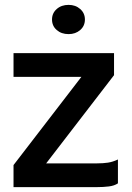

<svg xmlns="http://www.w3.org/2000/svg" viewBox="-20 -768 540 788"><path d="M35.5 0V-90.5L314 -452.5H35.5V-550H448V-459.5L169.5 -97.5H378.5Q403.5 -97.5 423.2 -100.5Q443 -103.5 464 -113.5V-15.5Q449 -5.5 426.5 -2.8Q404 0 377 0ZM261.5 -628Q232 -628 212.8 -644.8Q193.5 -661.5 193.5 -688Q193.5 -714 212.8 -731Q232 -748 261.5 -748Q290 -748 309.2 -731Q328.5 -714 328.5 -688Q328.5 -661.5 309.2 -644.8Q290 -628 261.5 -628Z"/></svg>

Font: Junction SemiBold
Style: Regular
Weight: 600
Designer: Caroline Hadilaksono
Foundry: Caroline Hadilaksono, Tyler Finck, The League of Moveable Type
Version: Version 2.000; ttfautohint (v1.8.3)